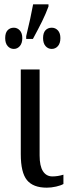

<svg xmlns="http://www.w3.org/2000/svg" viewBox="-20 -857 317 887"><path d="M76 -145V-536H163V-139Q163 -90 178.5 -66Q194 -42 222 -42Q247 -42 273 -50V-7Q261 0 239 5Q217 10 196 10Q133 10 104.5 -25Q76 -60 76 -145ZM101 -690Q122 -776 133 -837H204V-827Q191 -792 174.5 -758.5Q158 -725 132 -677H101ZM4 -681Q4 -705 15 -717Q26 -729 44 -729Q60 -729 71.5 -716.5Q83 -704 83 -681Q83 -657 71.5 -644Q60 -631 44 -631Q27 -631 15.5 -644Q4 -657 4 -681ZM179 -681Q179 -705 190 -717Q201 -729 219 -729Q236 -729 247.5 -716.5Q259 -704 259 -681Q259 -657 247.5 -644Q236 -631 219 -631Q202 -631 190.5 -644Q179 -657 179 -681Z"/></svg>

Font: Noto Serif Cond
Style: Regular
Weight: 400
Width: 3
Designer: Monotype Design Team
Foundry: Monotype Imaging Inc.
Version: Version 1.001